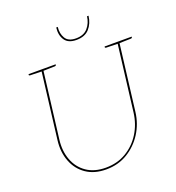

<svg xmlns="http://www.w3.org/2000/svg" viewBox="-160 -1037 1072 1172"><g transform="rotate(-20 376.0 -450.5)"><path d="M330 9Q253 9 200.5 -27Q148 -63 124.5 -124.5Q101 -186 110 -260L164 -700H176L122 -261Q113 -189 135 -130Q157 -71 207 -36.5Q257 -2 331 -2Q406 -2 464 -36.5Q522 -71 558.5 -129.5Q595 -188 604 -260L658 -700H670L616 -260Q607 -186 568 -125Q529 -64 468 -27.5Q407 9 330 9ZM167 -700 164 -688 88 -690Q85 -690 83 -691.5Q81 -693 81 -695L82 -700ZM258 -700 257 -695Q257 -693 254.5 -691.5Q252 -690 250 -690L172 -688L173 -700ZM661 -700 658 -688 582 -690Q579 -690 577 -691.5Q575 -693 575 -695L576 -700ZM752 -700 751 -695Q751 -693 748.5 -691.5Q746 -690 744 -690L666 -688L667 -700ZM429 -796Q376 -796 354 -828.5Q332 -861 338 -910H348Q343 -868 361.5 -837Q380 -806 430 -806Q480 -806 506.5 -836.5Q533 -867 538 -910H548Q542 -861 513 -828.5Q484 -796 429 -796Z"/></g></svg>

Font: Aleo Thin
Style: Italic
Weight: 250
Italic angle: -7°
Designer: Alessio Laiso
Foundry: Alessio Laiso
Version: Version 2.001;gftools[0.9.29]